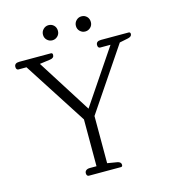

<svg xmlns="http://www.w3.org/2000/svg" viewBox="-122 -944 926 1042"><g transform="rotate(-15 340.5 -423.0)"><path d="M205 -803Q205 -821 217.5 -833.5Q230 -846 247 -846Q265 -846 277 -834Q289 -822 289 -803Q289 -785 276.5 -773Q264 -761 247 -761Q230 -761 217.5 -773Q205 -785 205 -803ZM390 -803Q390 -821 402.5 -833.5Q415 -846 432 -846Q450 -846 462 -834Q474 -822 474 -803Q474 -785 461.5 -773Q449 -761 432 -761Q415 -761 402.5 -773Q390 -785 390 -803ZM235 -17Q235 -27 242.5 -33Q250 -39 264 -39H301V-302L73 -656H28Q22 -656 18.5 -660.5Q15 -665 15 -673Q15 -695 43 -695H220Q230 -695 230 -684Q230 -666 207 -663L148 -655L340 -352L545 -656H487Q481 -656 477.5 -660.5Q474 -665 474 -673Q474 -695 502 -695H657Q667 -695 667 -684Q667 -670 646 -665L597 -655L361 -305V-40L415 -31Q437 -27 437 -11Q437 0 428 0H248Q242 0 238.5 -4.5Q235 -9 235 -17Z"/></g></svg>

Font: Maitree Light
Style: Regular
Weight: 300
Designer: CadsonDemak Team
Foundry: CadsonDemak
Version: Version 1.001